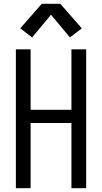

<svg xmlns="http://www.w3.org/2000/svg" viewBox="-20 -996 540 1016"><path d="M64 0V-735H142V-415H358V-735H436V0H358V-345H142V0ZM150 -798 87 -846 201 -976H299L413 -846L350 -798L250 -918Z"/></svg>

Font: Iosevka www.saffi
Style: Regular
Weight: 400
Monospace: yes
Designer: Belleve Invis
Foundry: Belleve Invis
Version: Version 22.0.2; ttfautohint (v1.8.3)